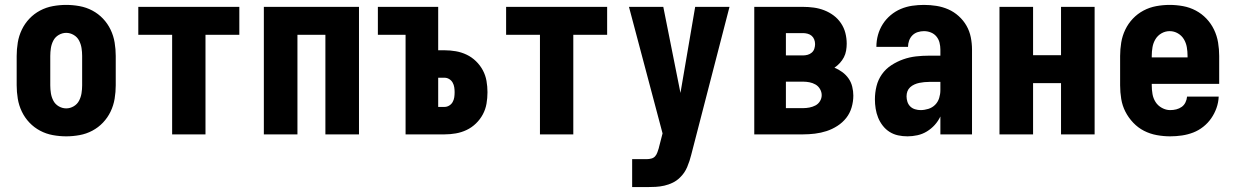

<svg xmlns="http://www.w3.org/2000/svg" viewBox="-20 -548 5040 783"><path d="M250 8Q223 8 195.5 3Q168 -2 143.5 -15Q119 -28 100 -48Q81 -68 69 -93Q57 -118 52.5 -145.5Q48 -173 48 -200V-320Q48 -347 52.5 -374.5Q57 -402 69 -427Q81 -452 100 -472Q119 -492 143.5 -505Q168 -518 195.5 -523Q223 -528 250 -528Q277 -528 304.5 -523Q332 -518 356.5 -505Q381 -492 400 -472Q419 -452 431 -427Q443 -402 447.5 -374.5Q452 -347 452 -320V-200Q452 -173 447.5 -145.5Q443 -118 431 -93Q419 -68 400 -48Q381 -28 356.5 -15Q332 -2 304.5 3Q277 8 250 8ZM250 -106Q266 -106 280.5 -114.5Q295 -123 302.5 -137.5Q310 -152 312.5 -168Q315 -184 315 -200V-320Q315 -336 312.5 -352Q310 -368 302.5 -382.5Q295 -397 280.5 -405.5Q266 -414 250 -414Q234 -414 219.5 -405.5Q205 -397 197.5 -382.5Q190 -368 187.5 -352Q185 -336 185 -320V-200Q185 -184 187.5 -168Q190 -152 197.5 -137.5Q205 -123 219.5 -114.5Q234 -106 250 -106Z M682 0V-406H544V-520H956V-406H818V0Z M1056 0V-520H1444V0H1307V-406H1193V0Z M1634 0V-406H1521V-520H1767V-343H1793Q1816 -343 1839 -339Q1862 -335 1883 -325Q1904 -315 1921 -298.5Q1938 -282 1949 -261.5Q1960 -241 1964 -218Q1968 -195 1968 -172Q1968 -148 1964 -125Q1960 -102 1949 -81.5Q1938 -61 1921 -44.5Q1904 -28 1883 -18Q1862 -8 1839 -4Q1816 0 1793 0ZM1793 -112Q1803 -112 1812 -117.5Q1821 -123 1826 -132Q1831 -141 1832.5 -151Q1834 -161 1834 -172Q1834 -182 1832.5 -192Q1831 -202 1826 -211Q1821 -220 1812 -225.5Q1803 -231 1793 -231H1767V-112Z M2182 0V-406H2044V-520H2456V-406H2318V0Z M2558 215V101H2618Q2627 101 2636.5 98.5Q2646 96 2652 89Q2658 82 2661 73Q2664 64 2667 55V54L2682 -4L2545 -520H2685L2755 -169L2815 -520H2955L2799 83Q2793 108 2782.5 133Q2772 158 2753 176Q2740 189 2723.5 197Q2707 205 2689.5 209Q2672 213 2654 214Q2636 215 2618 215Z M3056 0V-520H3255Q3277 -520 3299 -517Q3321 -514 3341.5 -506Q3362 -498 3379.5 -485Q3397 -472 3409.5 -453.5Q3422 -435 3427.5 -413.5Q3433 -392 3433 -370Q3433 -356 3430.5 -341.5Q3428 -327 3421.5 -314.5Q3415 -302 3405 -291Q3395 -280 3383 -272Q3400 -265 3415 -254Q3430 -243 3440.5 -228Q3451 -213 3455.5 -194.5Q3460 -176 3460 -158Q3460 -134 3453 -110Q3446 -86 3431 -67Q3416 -48 3395 -34.5Q3374 -21 3351 -13.5Q3328 -6 3303.5 -3Q3279 0 3255 0ZM3185 -322H3255Q3264 -322 3273.5 -324.5Q3283 -327 3290.5 -333.5Q3298 -340 3301 -349.5Q3304 -359 3304 -368Q3304 -378 3300.5 -387Q3297 -396 3290 -402Q3283 -408 3273.5 -410.5Q3264 -413 3255 -413H3185ZM3185 -107H3255Q3268 -107 3281 -109.5Q3294 -112 3305.5 -118Q3317 -124 3324 -135.5Q3331 -147 3331 -160Q3331 -173 3324 -185Q3317 -197 3305.5 -203.5Q3294 -210 3281 -212.5Q3268 -215 3255 -215H3185Z M3681 8Q3661 8 3642.5 4Q3624 0 3608 -10Q3592 -20 3580 -35.5Q3568 -51 3561 -68.5Q3554 -86 3551 -105Q3548 -124 3548 -143Q3548 -170 3554.5 -196.5Q3561 -223 3576.5 -245Q3592 -267 3615 -282Q3638 -297 3663.5 -306Q3689 -315 3715.5 -318Q3742 -321 3769 -321H3815V-346Q3815 -360 3811.5 -374Q3808 -388 3799 -399Q3790 -410 3776.5 -415.5Q3763 -421 3748 -421Q3735 -421 3722.5 -417Q3710 -413 3701 -404Q3692 -395 3687.5 -382.5Q3683 -370 3683 -357H3554Q3554 -382 3560.5 -405.5Q3567 -429 3580 -449.5Q3593 -470 3612 -486Q3631 -502 3653.5 -511.5Q3676 -521 3700 -524.5Q3724 -528 3748 -528Q3774 -528 3799 -524Q3824 -520 3847 -510Q3870 -500 3889.5 -482.5Q3909 -465 3921.5 -443Q3934 -421 3939 -396Q3944 -371 3944 -346V0H3815V-73Q3806 -54 3792 -38.5Q3778 -23 3760 -12Q3742 -1 3721.5 3.5Q3701 8 3681 8ZM3734 -99Q3750 -99 3766 -104Q3782 -109 3793.5 -120.5Q3805 -132 3810 -148Q3815 -164 3815 -180V-214H3769Q3759 -214 3749 -213Q3739 -212 3729 -210Q3719 -208 3709 -203.5Q3699 -199 3691.5 -192Q3684 -185 3680.5 -175.5Q3677 -166 3677 -155Q3677 -144 3680.5 -133Q3684 -122 3692 -114Q3700 -106 3711.5 -102.5Q3723 -99 3734 -99Z M4056 0V-520H4193V-323H4307V-520H4444V0H4307V-209H4193V0Z M4752 8Q4725 8 4697.5 3Q4670 -2 4645.5 -14.5Q4621 -27 4601.5 -47.5Q4582 -68 4569.5 -92.5Q4557 -117 4552.5 -144.5Q4548 -172 4548 -200V-320Q4548 -347 4552.5 -374.5Q4557 -402 4569 -427Q4581 -452 4600 -472Q4619 -492 4643.5 -505Q4668 -518 4695.5 -523Q4723 -528 4750 -528Q4777 -528 4804.5 -523Q4832 -518 4856.5 -505Q4881 -492 4900 -472Q4919 -452 4931 -427Q4943 -402 4947.5 -374.5Q4952 -347 4952 -320V-206H4677V-200Q4677 -182 4680 -164.5Q4683 -147 4692.5 -132Q4702 -117 4718.5 -108Q4735 -99 4752 -99Q4765 -99 4777 -102Q4789 -105 4799 -112Q4809 -119 4814.5 -130.5Q4820 -142 4821 -154H4950Q4949 -130 4941 -107.5Q4933 -85 4919.5 -65.5Q4906 -46 4887 -31Q4868 -16 4846 -7.5Q4824 1 4800 4.5Q4776 8 4752 8ZM4823 -314V-320Q4823 -338 4820 -355.5Q4817 -373 4808 -388Q4799 -403 4783.5 -412Q4768 -421 4750 -421Q4732 -421 4716.5 -412Q4701 -403 4692 -388Q4683 -373 4680 -355.5Q4677 -338 4677 -320V-314Z"/></svg>

Font: Iosevka SS04 Heavy
Style: Regular
Weight: 900
Monospace: yes
Designer: Belleve Invis
Foundry: Belleve Invis
Version: Version 19.0.0; ttfautohint (v1.8.4)